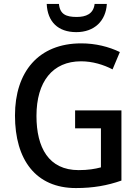

<svg xmlns="http://www.w3.org/2000/svg" viewBox="-20 -944 703 974"><path d="M522 -924H460C454 -873 416 -858 369 -858C316 -858 284 -871 279 -924H217C221 -834 274 -781 367 -781C459 -781 517 -838 522 -924ZM361 -384V-293H492V-95C462 -87 427 -81 379 -81C227 -81 165 -195 165 -356C165 -530 247 -633 391 -633C449 -633 505 -616 551 -592L588 -680C532 -707 465 -724 392 -724C175 -724 56 -579 56 -358C56 -133 162 10 365 10C453 10 525 -3 596 -28V-384Z"/></svg>

Font: Noto Sans Myanmar SemiCondensed Medium
Style: Regular
Weight: 500
Width: 4
Designer: Monotype Design Team
Foundry: Monotype Imaging Inc.
Version: Version 2.107